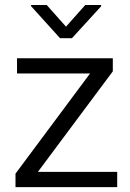

<svg xmlns="http://www.w3.org/2000/svg" viewBox="-20 -767 532 787"><path d="M460.4 -62.5V0H43.5V-55.2L349.1 -465.8H49.8V-528.3H442.4V-474.6L135.3 -62.5ZM171.4 -746.6 250.5 -657.7 329.6 -746.6H394.5V-741.2L274.9 -610.4H226.1L107.4 -741.7V-746.6Z"/></svg>

Font: Vazirmatn RD Light
Style: Regular
Weight: 300
Designer: Saber Rastikerdar
Foundry: Saber Rastikerdar
Version: Version 32.102